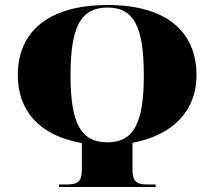

<svg xmlns="http://www.w3.org/2000/svg" viewBox="-20 -745 855 765"><path d="M215 0H600V-10H566C519 -10 508 -27 508 -70V-176C673 -207 763 -307 763 -445C763 -619 643 -725 409 -725C168 -725 51 -615 51 -446C51 -305 135 -205 306 -175V-70C306 -27 295 -10 248 -10H215ZM408 -178C302 -178 261 -253 261 -445C261 -639 302 -715 409 -715C513 -715 553 -639 553 -445C553 -253 512 -178 408 -178Z"/></svg>

Font: Noto Serif Display Black
Style: Regular
Weight: 900
Designer: Monotype Design Team
Foundry: Monotype Imaging Inc.
Version: Version 2.009